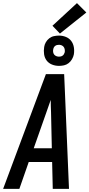

<svg xmlns="http://www.w3.org/2000/svg" viewBox="-37 -1210 573 1230"><path d="M-17 0 257 -735H374L380 -595L405 0H301L297 -172H147L87 0ZM179 -260H295L290 -490Q289 -510 288.5 -530Q288 -550 288 -570Q281 -550 274 -530Q267 -510 260 -490ZM341 -788Q317 -788 296 -796.5Q275 -805 262 -822Q249 -839 245.5 -862Q242 -885 246 -909Q248 -924 256.5 -939Q265 -954 278.5 -964.5Q292 -975 308.5 -978.5Q325 -982 341 -982Q364 -982 385 -973.5Q406 -965 419 -948Q432 -931 436 -908Q440 -885 436 -861Q433 -846 424.5 -831Q416 -816 402.5 -805.5Q389 -795 373 -791.5Q357 -788 341 -788ZM341 -847Q347 -847 353 -848.5Q359 -850 364.5 -854Q370 -858 373 -864Q376 -870 378 -876Q379 -885 377.5 -894Q376 -903 371 -909.5Q366 -916 358 -919.5Q350 -923 341 -923Q334 -923 328 -921.5Q322 -920 316.5 -916Q311 -912 308 -906Q305 -900 304 -894Q302 -885 303.5 -876Q305 -867 310 -860.5Q315 -854 323.5 -850.5Q332 -847 341 -847ZM347 -995 299 -1045 456 -1190 516 -1130Z"/></svg>

Font: Iosevka SS04 Semibold
Style: Italic
Weight: 600
Italic angle: -9°
Monospace: yes
Designer: Belleve Invis
Foundry: Belleve Invis
Version: Version 19.0.0; ttfautohint (v1.8.4)